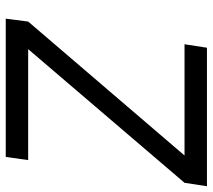

<svg xmlns="http://www.w3.org/2000/svg" viewBox="-56 -684 740 668"><g transform="rotate(90 314.0 -350.0)"><path d="M45 0H526L537 -78H151L616 -622L628 -700H146L134 -622H521L55 -78Z"/></g></svg>

Font: Unageo
Style: Regular-Italic
Weight: 400
Designer: Richard Sepsi
Foundry: Richard Sepsi
Version: Version 2.000